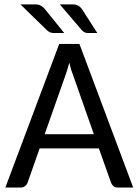

<svg xmlns="http://www.w3.org/2000/svg" viewBox="-20 -838 619 858"><path d="M3.9 0ZM575.2 0H506.3Q494.6 0 487.5 -5.9Q480.5 -11.7 476.6 -20.5L421.9 -174.8H157.2L103 -21Q100.1 -12.7 92 -6.3Q84 0 72.8 0H3.9L244.6 -641.6H335ZM179.7 -238.3H399.4L308.6 -496.6Q303.7 -508.3 298.8 -523.9Q293.9 -539.6 289.6 -557.6Q284.7 -539.1 279.8 -523.4Q274.9 -507.8 270.5 -496.1ZM303.7 -818.4Q319.3 -818.4 329.1 -813Q338.9 -807.6 345.7 -797.9L415 -690.4H374Q364.3 -690.4 357.9 -693.6Q351.6 -696.8 345.2 -703.6L247.1 -818.4ZM136.2 -818.4Q151.9 -818.4 161.9 -813Q171.9 -807.6 180.2 -797.9L267.1 -690.4H221.2Q210.9 -690.4 203.6 -693.6Q196.3 -696.8 189 -703.6L71.3 -818.4Z"/></svg>

Font: Carlito
Style: Regular
Weight: 400
Designer: Lukasz Dziedzic
Foundry: tyPoland Lukasz Dziedzic
Version: Version 1.104